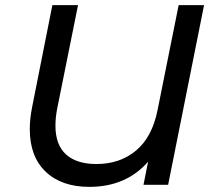

<svg xmlns="http://www.w3.org/2000/svg" viewBox="-20 -720 834 748"><path d="M775 -700 635 0H539L557 -90Q471 8 328 8Q220 8 158 -51Q96 -110 96 -217Q96 -257 105 -302L184 -700H284L203 -298Q196 -263 196 -230Q196 -156 237 -118.5Q278 -81 356 -81Q447 -81 510 -133.5Q573 -186 594 -292L676 -700Z"/></svg>

Font: Montserrat Alternates Medium
Style: Italic
Weight: 500
Italic angle: -11.3°
Designer: Julieta Ulanovsky
Foundry: Julieta Ulanovsky
Version: Version 7.200